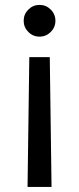

<svg xmlns="http://www.w3.org/2000/svg" viewBox="-20 -568 318 773"><path d="M187.5 184.7H90.9L98 -338.1H180.4ZM139.2 -548.3Q165.5 -548.3 184.3 -529.5Q203.1 -510.7 203.1 -484.4Q203.1 -458.1 184.3 -439.3Q165.5 -420.5 139.2 -420.5Q112.9 -420.5 94.1 -439.3Q75.3 -458.1 75.3 -484.4Q75.3 -510.7 94.1 -529.5Q112.9 -548.3 139.2 -548.3Z"/></svg>

Font: Inter Zeller
Style: Regular
Weight: 400
Designer: Rasmus Andersson; Joe Bland
Foundry: zeller
Version: Version 3.015;git-dec3a8cb1